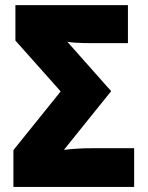

<svg xmlns="http://www.w3.org/2000/svg" viewBox="-20 -734 582 754"><path d="M32.7 0V-144.5L218.3 -375L40.5 -574.7V-713.9H482.4V-564.5H346.2Q326.2 -564.5 308.6 -564.9Q291 -565.4 275.1 -566.4Q259.3 -567.4 244.6 -569.8L416.5 -376L231 -145.5Q260.7 -148.9 286.1 -150.4Q311.5 -151.9 340.3 -151.9H506.8V0Z"/></svg>

Font: Open Sans SemiCondensed ExtraBold
Style: Regular
Weight: 800
Width: 4
Designer: Monotype Design Team
Foundry: Monotype Imaging Inc.
Version: Version 3.000